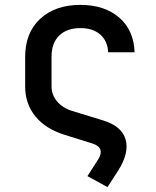

<svg xmlns="http://www.w3.org/2000/svg" viewBox="-20 -580 640 786"><path d="M338 141 383 71Q396 49 391 33Q386 17 360 8L245 -28Q167 -52 125 -103.5Q83 -155 83 -226V-347Q83 -446 144.5 -503Q206 -560 309 -560Q408 -560 468 -508Q528 -456 531 -366H423Q420 -413 390 -439Q360 -465 309 -465Q254 -465 222.5 -434.5Q191 -404 191 -348V-226Q191 -192 213.5 -165Q236 -138 275 -126L402 -87Q478 -64 494 -9.5Q510 45 464 118L420 186Z"/></svg>

Font: JetBrains Mono NL SemiBold
Style: Regular
Weight: 600
Designer: Philipp Nurullin, Konstantin Bulenkov
Foundry: JetBrains
Version: Version 2.304; ttfautohint (v1.8.4.7-5d5b)